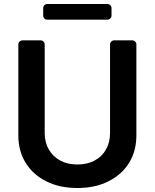

<svg xmlns="http://www.w3.org/2000/svg" viewBox="-20 -929 774 960"><path d="M211.3 -22.4Q145.2 -55.4 108.3 -114.7Q71.7 -174.4 71.7 -252.1V-706.7Q71.7 -715.2 77.9 -721.2Q84.2 -727.3 92.7 -727.3H182.9Q191.4 -727.3 197.4 -721.2Q203.5 -715.2 203.5 -706.7V-263.1Q203.5 -218 223.7 -182.2Q244 -146.7 280.2 -126.8Q317.1 -106.5 366.8 -106.5Q417.3 -106.5 453.8 -126.8Q490.8 -146.7 510.3 -182.2Q530.2 -217.3 530.2 -263.1V-706.7Q530.2 -715.2 536.4 -721.2Q542.6 -727.3 551.1 -727.3H641.3Q649.9 -727.3 655.9 -721.2Q661.9 -715.2 661.9 -706.7V-252.1Q661.9 -173.7 625.4 -114.7Q588.4 -55.4 522 -22.4Q456.3 11 366.8 11Q277.7 11 211.3 -22.4ZM516.7 -909.1H216.6Q208.1 -909.1 202.1 -903.1Q196 -897 196 -888.5V-851.2Q196 -842.7 202.1 -836.6Q208.1 -830.6 216.6 -830.6H516.7Q525.2 -830.6 531.4 -836.6Q537.6 -842.7 537.6 -851.2V-888.5Q537.6 -897 531.4 -903.1Q525.2 -909.1 516.7 -909.1Z"/></svg>

Font: DeltaSans SemiBold
Style: Regular
Weight: 600
Designer: Rasmus Andersson
Foundry: rsms
Version: Version 3.012